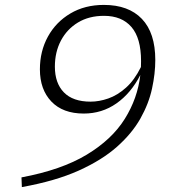

<svg xmlns="http://www.w3.org/2000/svg" viewBox="-20 -737 690 782"><path d="M69 25 67.5 -14.5Q230.5 -45 333.2 -107Q436 -169 488.2 -252.8Q540.5 -336.5 551.5 -431.5Q513.5 -357.5 454.5 -316Q395.5 -274.5 321 -274.5Q236 -274.5 189.2 -323.5Q142.5 -372.5 142.5 -454.5Q142.5 -528.5 175.2 -588Q208 -647.5 266.8 -682.2Q325.5 -717 403 -717Q503.5 -717 558 -660Q612.5 -603 612.5 -492.5Q612.5 -437.5 599.2 -376.2Q586 -315 552 -254.5Q518 -194 456.8 -139.5Q395.5 -85 300.5 -42.2Q205.5 0.5 69 25ZM203.5 -465.5Q203.5 -398.5 240.2 -360.8Q277 -323 349 -323Q384 -323 421.2 -336Q458.5 -349 493 -379.8Q527.5 -410.5 554 -464Q554.5 -476 554.5 -488Q554.5 -582 515.2 -627.2Q476 -672.5 403.5 -672.5Q342.5 -672.5 297.8 -645.5Q253 -618.5 228.2 -571.8Q203.5 -525 203.5 -465.5Z"/></svg>

Font: Newsreader Caption Light
Style: Italic
Weight: 300
Italic angle: -17°
Designer: Hugues Gentile
Foundry: Production Type
Version: Version 1.001